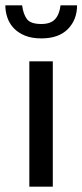

<svg xmlns="http://www.w3.org/2000/svg" viewBox="-30 -700 309 720"><path d="M80 0V-470H168V0ZM53 -680Q57 -648 70.5 -629Q84 -610 125 -610Q160 -610 176.5 -628Q193 -646 197 -680H259Q259 -626 224.5 -591Q190 -556 125 -556Q89 -556 63.5 -566.5Q38 -577 21.5 -594.5Q5 -612 -2.5 -634.5Q-10 -657 -10 -680Z"/></svg>

Font: Ek Mukta
Style: Regular
Weight: 400
Designer: Girish Dalvi and Yashodeep Gholap
Foundry: Ek Type
Version: Version 2.538;PS 1.001;hotconv 16.6.51;makeotf.lib2.5.65220;